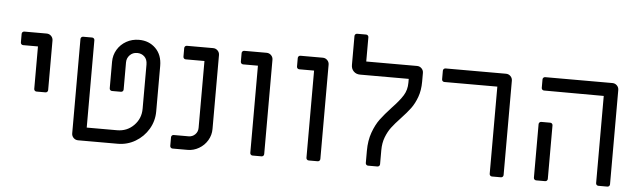

<svg xmlns="http://www.w3.org/2000/svg" viewBox="-47 -901 3578 1073"><g transform="rotate(5 1742.0 -364.5)"><path d="M147 -265V-503H64Q58 -503 54 -507Q50 -511 50 -517V-565Q50 -571 54 -575Q58 -579 64 -579H189Q204 -579 214.5 -568.5Q225 -558 225 -543V-265Q225 -259 221 -255Q217 -251 211 -251H161Q155 -251 151 -255Q147 -259 147 -265Z M380 -36V-565Q380 -571 384 -575Q388 -579 394 -579H444Q450 -579 454 -575Q458 -571 458 -565V-75H628Q684 -75 722 -113.5Q760 -152 760 -207V-455Q760 -484 743.5 -499.5Q727 -515 703 -515Q678 -515 661.5 -498Q645 -481 645 -457V-305Q645 -299 641 -295Q637 -291 631 -291H581Q575 -291 571 -295Q567 -299 567 -305V-454Q567 -491 585.5 -522Q604 -553 636 -571Q668 -589 707 -589Q763 -589 800 -552.5Q837 -516 837 -454V-199Q837 -145 810 -99.5Q783 -54 737.5 -27Q692 0 638 0H416Q401 0 390.5 -10.5Q380 -21 380 -36Z M932 -14V-62Q932 -68 936 -72Q940 -76 946 -76H1029Q1051 -76 1066 -91Q1081 -106 1081 -128V-503H976Q970 -503 966 -507Q962 -511 962 -517V-565Q962 -571 966 -575Q970 -579 976 -579H1123Q1138 -579 1148.5 -568.5Q1159 -558 1159 -543V-128Q1159 -94 1141.5 -64.5Q1124 -35 1094 -17.5Q1064 0 1031 0H946Q940 0 936 -4Q932 -8 932 -14Z M1381 -14V-503H1298Q1292 -503 1288 -507Q1284 -511 1284 -517V-565Q1284 -571 1288 -575Q1292 -579 1298 -579H1423Q1438 -579 1448.5 -568.5Q1459 -558 1459 -543V-14Q1459 -8 1455 -4Q1451 0 1445 0H1395Q1389 0 1385 -4Q1381 -8 1381 -14Z M1696 -14V-503H1613Q1607 -503 1603 -507Q1599 -511 1599 -517V-565Q1599 -571 1603 -575Q1607 -579 1613 -579H1738Q1753 -579 1763.5 -568.5Q1774 -558 1774 -543V-14Q1774 -8 1770 -4Q1766 0 1760 0H1710Q1704 0 1700 -4Q1696 -8 1696 -14Z M2029 -14V-82Q2029 -140 2045.5 -185.5Q2062 -231 2085 -262Q2108 -293 2146 -334Q2188 -378 2207.5 -409.5Q2227 -441 2227 -481V-503H1954Q1932 -503 1918 -517Q1904 -531 1904 -553V-715Q1904 -721 1908 -725Q1912 -729 1918 -729H1968Q1974 -729 1978 -725Q1982 -721 1982 -715V-579H2267Q2282 -579 2292.5 -568.5Q2303 -558 2303 -543V-494Q2303 -445 2289 -407Q2275 -369 2255 -342Q2235 -315 2202 -280Q2170 -246 2152 -222Q2134 -198 2121.5 -165.5Q2109 -133 2109 -92V-14Q2109 -8 2105 -4Q2101 0 2095 0H2043Q2037 0 2033 -4Q2029 -8 2029 -14Z M2724 -14V-503H2427Q2421 -503 2417 -507Q2413 -511 2413 -517V-565Q2413 -571 2417 -575Q2421 -579 2427 -579H2766Q2781 -579 2791.5 -568.5Q2802 -558 2802 -543V-14Q2802 -8 2798 -4Q2794 0 2788 0H2738Q2732 0 2728 -4Q2724 -8 2724 -14Z M3321 -14V-503L2986 -504Q2980 -504 2976 -508Q2972 -512 2972 -518V-565Q2972 -571 2976 -575Q2980 -579 2986 -579H3363Q3378 -579 3388.5 -568.5Q3399 -558 3399 -543V-14Q3399 -8 3395 -4Q3391 0 3385 0H3335Q3329 0 3325 -4Q3321 -8 3321 -14ZM2972 -14V-314Q2972 -320 2976 -324Q2980 -328 2986 -328H3036Q3042 -328 3046 -324Q3050 -320 3050 -314V-14Q3050 -8 3046 -4Q3042 0 3036 0H2986Q2980 0 2976 -4Q2972 -8 2972 -14Z"/></g></svg>

Font: Miriam Libre
Style: Regular
Weight: 400
Designer: Michal Sahar
Foundry: Hagilda
Version: Version 1.001